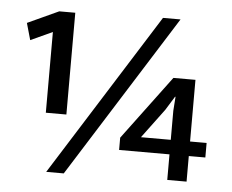

<svg xmlns="http://www.w3.org/2000/svg" viewBox="-48 -696 923 763"><g transform="rotate(5 413.0 -315.0)"><path d="M163 10 572 -640H642L233 10ZM159 -630H223V-224H141V-546L54 -506L35 -573ZM634 -406H722V-160H788V-102H722V0H645V-102H444V-151ZM613 -277 526 -160H645V-276L649 -332H647Z"/></g></svg>

Font: Ek Mukta Medium
Style: Regular
Weight: 500
Designer: Girish Dalvi and Yashodeep Gholap
Foundry: Ek Type
Version: Version 2.538;PS 1.002;hotconv 16.6.51;makeotf.lib2.5.65220;